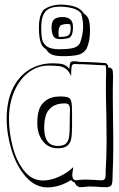

<svg xmlns="http://www.w3.org/2000/svg" viewBox="-20 -782 516 834"><path d="M254 -538Q226 -538 209 -543.5Q192 -549 180 -568Q161 -579 155 -603.5Q149 -628 149 -662Q149 -686 153 -704Q157 -722 168 -738Q183 -750 203 -756Q223 -762 245 -762Q275 -762 302 -754Q329 -746 343 -726V-724Q361 -713 366 -695Q371 -677 371 -648Q371 -603 356 -570L355 -569Q341 -548 316 -543Q291 -538 254 -538ZM333 -723Q320 -740 294 -746.5Q268 -753 239 -753Q196 -753 177.5 -732Q159 -711 159 -662Q159 -628 163.5 -609.5Q168 -591 185 -579.5Q202 -568 239 -568Q270 -568 293.5 -572.5Q317 -577 327 -594Q341 -631 341 -667Q341 -693 333 -723ZM297 -666Q297 -641 291.5 -630Q286 -619 278 -616.5Q270 -614 249 -612H239Q218 -612 211 -626.5Q204 -641 204 -665Q204 -692 221 -702Q234 -708 251 -708Q297 -708 297 -666ZM234 -642Q234 -629 235 -622H254Q275 -624 281 -632.5Q287 -641 287 -657Q287 -672 285 -675Q283 -678 271 -678Q260 -678 245 -673L246 -674Q234 -664 234 -642ZM471 -454V-444Q470 -417 470 -366L471 -254Q472 -216 472 -141Q472 -82 469 -20V-13Q469 8 466 18Q463 28 448 31H434Q420 31 398 29L369 28Q362 28 348 30L326 31Q310 27 305 11Q292 6 289 0Q237 32 186 32Q133 32 92.5 -14Q52 -60 30.5 -129.5Q9 -199 9 -266Q9 -342 35 -396.5Q61 -451 106.5 -479Q152 -507 209 -507Q237 -507 252.5 -503Q268 -499 281 -483Q282 -488 283 -499Q284 -510 288 -513Q292 -516 301 -516Q310 -516 317.5 -514.5Q325 -513 332 -513H341Q367 -513 440 -508L449 -499L450 -488H460L469 -479Q471 -463 471 -454ZM330 -503 303 -504Q293 -504 291 -491.5Q289 -479 289 -456V-451Q280 -473 266 -483Q252 -493 235 -495Q218 -497 187 -497Q140 -496 101.5 -465.5Q63 -435 41 -383Q19 -331 19 -266Q19 -207 35 -145Q51 -83 84.5 -40.5Q118 2 166 2Q200 2 236.5 -14.5Q273 -31 298 -56Q298 -50 296 -39.5Q294 -29 294 -21Q294 -4 306 1Q314 1 328 -1L349 -2L382 -1Q404 1 414 1H426Q434 -1 436.5 -7.5Q439 -14 439 -26V-40Q443 -99 443 -171L442 -281Q440 -355 440 -393Q440 -440 441 -464V-474Q441 -482 439 -498Q411 -500 341 -503ZM293 -291V-236Q293 -200 289.5 -180Q286 -160 272.5 -149Q259 -138 231 -138Q190 -138 166 -169Q142 -200 142 -246Q142 -279 148 -299Q154 -326 178 -344.5Q202 -363 241 -363Q266 -363 276.5 -358.5Q287 -354 290 -339.5Q293 -325 293 -291ZM172 -226Q172 -148 231 -148Q256 -148 267 -159Q278 -170 280.5 -189Q283 -208 283 -247V-273L284 -303Q284 -319 279.5 -326Q275 -333 261 -333Q226 -333 205 -317Q184 -301 178 -277V-276Q172 -256 172 -226Z"/></svg>

Font: Londrina Shadow
Style: Regular
Weight: 400
Designer: Marcelo Magalhaes
Foundry: Marcelo Magalhães
Version: Version 1.002